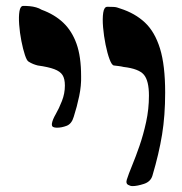

<svg xmlns="http://www.w3.org/2000/svg" viewBox="-20 -627 617 651"><path d="M429 4Q422 4 414 -0.5Q406 -5 410 -18Q416 -37 428 -66Q440 -95 453 -132.5Q466 -170 475.5 -213.5Q485 -257 485 -303Q485 -353 468 -373.5Q451 -394 399 -400Q391 -402 382.5 -403Q374 -404 366 -405Q359 -406 351.5 -426Q344 -446 338 -475.5Q332 -505 329.5 -534.5Q327 -564 330 -584Q333 -604 344 -604Q355 -604 365.5 -603.5Q376 -603 388 -598Q438 -582 471.5 -550.5Q505 -519 522.5 -462.5Q540 -406 540 -313Q540 -235 529.5 -170.5Q519 -106 497 -32Q491 -11 468 -3.5Q445 4 429 4ZM173 -194Q165 -194 160 -196.5Q155 -199 156 -208Q158 -221 169 -240Q180 -259 190 -284.5Q200 -310 200 -337Q200 -360 192 -372.5Q184 -385 164 -392.5Q144 -400 108 -405Q100 -407 92.5 -410Q85 -413 77 -418Q71 -421 64.5 -440.5Q58 -460 52.5 -488Q47 -516 45 -543.5Q43 -571 46 -589Q49 -607 59 -607Q70 -607 81 -606Q92 -605 102.5 -602Q113 -599 121 -594Q165 -578 194.5 -550Q224 -522 239.5 -478.5Q255 -435 255 -369Q256 -337 248.5 -301Q241 -265 230 -231Q223 -207 206 -200.5Q189 -194 173 -194Z"/></svg>

Font: Noto Rashi Hebrew ExtraBold
Style: Regular
Weight: 800
Version: Version 1.006